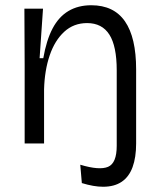

<svg xmlns="http://www.w3.org/2000/svg" viewBox="-20 -547 606 732"><path d="M373 165Q355 165 335 161.5Q315 158 292 151L286 81Q359 103 392 89Q425 75 425 9V-22H499V0Q499 53 485.5 90Q472 127 444 146Q416 165 373 165ZM74 0V-297L73 -514H144L131 -325H145Q157 -394 180.5 -438.5Q204 -483 241 -505Q278 -527 328 -527Q414 -527 456.5 -465.5Q499 -404 499 -282V0H425V-279Q425 -371 397 -415Q369 -459 312 -459Q261 -459 225 -426Q189 -393 169.5 -336Q150 -279 148 -206V0Z"/></svg>

Font: Bricolage Grotesque 36pt Light
Style: Regular
Weight: 300
Designer: Mathieu Triay
Foundry: Atelier Triay
Version: Version 1.001;gftools[0.9.33.dev8+g029e19f]